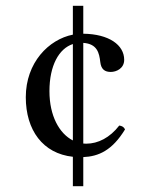

<svg xmlns="http://www.w3.org/2000/svg" viewBox="-20 -631 505 664"><path d="M232 -611V-511.2C148.4 -494.6 69.2 -414.5 69.2 -294.8C69.2 -181.1 128 -100 232 -88.8V13H268V-87.7C320.7 -90 367.8 -110.4 412.4 -183.5C408.6 -192.1 401 -195.8 392.4 -196.8C360.1 -155 319.2 -134.1 278.3 -134.1C274.8 -134.1 271.4 -134.3 268 -134.6V-482.7C316.2 -479.4 323.2 -448 326.8 -416.5C329.7 -390.8 343 -382.2 363 -382.2C383 -382.2 409.5 -394.6 409.5 -424.1C409.5 -475.6 356.9 -513.3 268 -514.4V-611ZM232 -145.3C184.9 -169.3 151 -230.5 151 -315.7C151 -404.4 183.8 -462.9 232 -478.7Z"/></svg>

Font: Libertinus Math
Style: Regular
Weight: 400
Designer: Philipp H. Poll
Foundry: Khaled Hosny
Version: Version 6.2